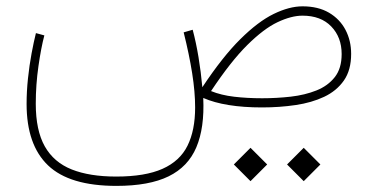

<svg xmlns="http://www.w3.org/2000/svg" viewBox="-20 -343 1206 613"><path d="M896.5 182.1 949.7 235.4 1002.9 182.1 949.7 128.9ZM726.6 182.1 779.8 235.4 833 182.1 779.8 128.9ZM945.8 -293Q1004.4 -293 1037.6 -258.5Q1070.8 -224.1 1070.8 -170.4Q1070.8 -124.5 1048.8 -96.7Q1026.9 -68.8 990.2 -54.2Q953.6 -39.6 908.4 -34.4Q863.3 -29.3 816.9 -29.3Q769 -29.3 727.5 -34.2Q686 -39.1 653.8 -52.2Q716.8 -147 769.5 -199.2Q822.3 -251.5 866.2 -272.2Q910.2 -293 945.8 -293ZM945.8 -322.8Q903.8 -322.8 854 -298.6Q804.2 -274.4 747.3 -218Q690.4 -161.6 626 -64.5Q621.6 -113.3 613.8 -160.4Q606 -207.5 595.2 -248L566.4 -239.7Q584 -169.4 593.5 -109.4Q603 -49.3 603 0Q603 73.2 578.6 122.3Q554.2 171.4 498.8 196Q443.4 220.7 351.1 220.7Q266.1 220.7 209 198Q151.9 175.3 123 124.3Q94.2 73.2 94.2 -11.7Q94.2 -72.8 102.8 -132.1Q111.3 -191.4 121.6 -230L94.7 -237.3Q87.9 -210.4 80.8 -172.4Q73.7 -134.3 69.3 -92.5Q64.9 -50.8 64.9 -11.2Q64.9 119.6 133.5 185.1Q202.1 250.5 351.6 250.5Q456.1 250.5 518.3 220Q580.6 189.5 606.9 127.2Q633.3 64.9 628.9 -30.3Q663.6 -15.1 710.4 -7.6Q757.3 0 816.4 0Q872.6 0 923.8 -7.6Q975.1 -15.1 1014.9 -33.9Q1054.7 -52.7 1077.9 -85.9Q1101.1 -119.1 1101.1 -170.9Q1101.1 -213.4 1083 -247.8Q1064.9 -282.2 1030.3 -302.5Q995.6 -322.8 945.8 -322.8Z"/></svg>

Font: Estedad-FD-VF Thin
Style: Regular
Weight: 100
Designer: Amin Abedi
Version: Version 5.0